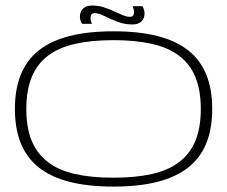

<svg xmlns="http://www.w3.org/2000/svg" viewBox="-20 -668 826 698"><path d="M751.5 -272Q751.5 -200.7 730.2 -147.7Q709 -94.7 664.8 -59.6Q620.6 -24.4 553 -7.1Q485.4 10.3 392.6 10.3Q299.8 10.3 232.2 -7.1Q164.6 -24.4 120.6 -59.6Q76.7 -94.7 55.4 -147.7Q34.2 -200.7 34.2 -272Q34.2 -343.3 55.4 -396.2Q76.7 -449.2 120.6 -484.4Q164.6 -519.5 232.2 -536.9Q299.8 -554.2 392.6 -554.2Q485.4 -554.2 553 -536.9Q620.6 -519.5 664.8 -484.4Q709 -449.2 730.2 -396.2Q751.5 -343.3 751.5 -272ZM75.7 -272Q75.7 -203.6 95.2 -156.2Q114.7 -108.9 154.1 -78.9Q193.4 -48.8 252.9 -35.4Q312.5 -22 392.6 -22Q472.7 -22 532.2 -35.4Q591.8 -48.8 631.3 -78.9Q670.9 -108.9 690.4 -156.2Q710 -203.6 710 -272Q710 -339.8 690.4 -387.5Q670.9 -435.1 631.3 -465.1Q591.8 -495.1 532.2 -508.5Q472.7 -522 392.6 -522Q312.5 -522 252.9 -508.5Q193.4 -495.1 154.1 -465.1Q114.7 -435.1 95.2 -387.5Q75.7 -339.8 75.7 -272ZM452.1 -606.9Q460.4 -606.9 463.9 -611.6Q467.3 -616.2 467.3 -623Q467.3 -628.4 465.6 -635Q463.9 -641.6 461.9 -645.5H498Q505.4 -632.3 505.4 -618.7Q505.4 -601.1 494.1 -590.1Q482.9 -579.1 461.9 -579.1Q437.5 -579.1 417.7 -585.4Q397.9 -591.8 381.3 -599.6Q364.7 -607.4 350.8 -613.8Q336.9 -620.1 324.2 -620.1Q315.9 -620.1 312.5 -615.5Q309.1 -610.8 309.1 -604Q309.1 -598.6 310.5 -592Q312 -585.4 314.5 -581.5H278.3Q270.5 -594.2 270.5 -608.4Q270.5 -625.5 282 -636.7Q293.5 -647.9 314.5 -647.9Q336.9 -647.9 356.7 -641.6Q376.5 -635.3 393.6 -627.4Q410.6 -619.6 425.3 -613.3Q439.9 -606.9 452.1 -606.9Z"/></svg>

Font: Gruppo
Style: Regular
Weight: 400
Foundry: Vernon Adams
Version: Version 1.000